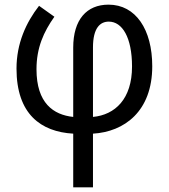

<svg xmlns="http://www.w3.org/2000/svg" viewBox="-20 -566 726 826"><path d="M148 -541C92 -469 51 -379 51 -271C51 -75 156 1 295 9V240H380V9C515 1 635 -87 635 -281C635 -439 564 -546 447 -546C353 -546 295 -482 295 -361V-63C210 -72 137 -122 137 -268C137 -361 168 -429 214 -494ZM448 -473C506 -473 548 -405 548 -280C548 -140 475 -72 380 -63V-362C380 -446 411 -473 448 -473Z"/></svg>

Font: Noto Sans Thai
Style: Regular
Weight: 400
Designer: Monotype Design Team
Foundry: Monotype Imaging Inc.
Version: Version 1.901